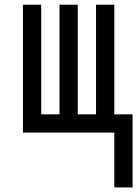

<svg xmlns="http://www.w3.org/2000/svg" viewBox="-20 -567 587 821"><path d="M78.1 0V-546.9H156.2V-78.1H234.4V-546.9H312.5V-78.1H390.6V-546.9H468.8V-78.1H546.9V234.4H468.8V0Z"/></svg>

Font: Luculent
Style: Regular
Weight: 400
Monospace: yes
Designer: Andrew Kensler
Version: Version 1.0.0-845fa02f9341